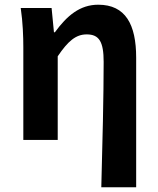

<svg xmlns="http://www.w3.org/2000/svg" viewBox="-20 -594 671 815"><path d="M410 201H558V-349C558 -490 513 -574 397 -574C319 -574 264 -527 213 -457H209L199 -560H68C77 -499 79 -437 79 -393V0H225V-355C269 -420 302 -448 348 -448C401 -448 420 -417 420 -331C420 -193 415 24 410 201Z"/></svg>

Font: Source Han Sans Old Style Bold
Style: Regular
Weight: 700
Designer: Ryoko NISHIZUKA (kana & ideographs); Paul D. Hunt (Latin, Greek & Cyrillic); Wenlong ZHANG (bopomofo); Sandoll Communica
Foundry: Adobe Systems Incorporated
Version: Version 1.004;PS 1.004;hotconv 1.0.81;makeotf.lib2.5.63406